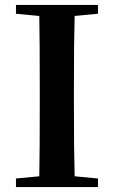

<svg xmlns="http://www.w3.org/2000/svg" viewBox="-20 -762 463 782"><path d="M284 -697Q281 -597 281 -395V-346Q281 -144 284 -44L379 -35V0H45V-35L140 -44Q142 -143 142 -346V-395Q142 -596 140 -697L45 -706V-742H379V-706Z"/></svg>

Font: Source Han Serif JP
Style: Bold
Weight: 700
Designer: Ryoko NISHIZUKA  (kana & ideographs); Frank Grießhammer (Latin, Greek & Cyrillic); Wenlong ZHANG  (bopomofo); Sandoll Co
Foundry: Adobe Systems Incorporated
Version: Version 1.000;PS 1;hotconv 16.6.53;makeotf.lib2.5.65590